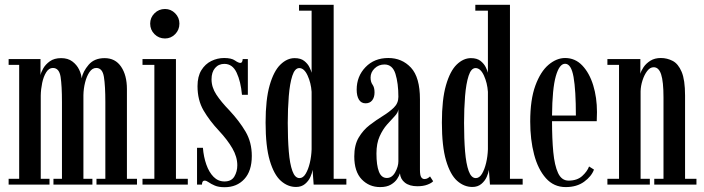

<svg xmlns="http://www.w3.org/2000/svg" viewBox="-20 -770 2938 801"><path d="M16 0V-24H60V-499.5H16V-523.5H149V-456.5Q151 -468 160.5 -484.8Q170 -501.5 188.2 -514.5Q206.5 -527.5 235 -527.5Q263.5 -527.5 282 -513.5Q300.5 -499.5 310 -479.8Q319.5 -460 320.5 -443Q326 -472 349.8 -499.8Q373.5 -527.5 416.5 -527.5Q461 -527.5 485.2 -491.8Q509.5 -456 509.5 -398.5V-24H551.5V0H382.5V-24H419.5V-344Q419.5 -412 413.5 -449.2Q407.5 -486.5 381.5 -486.5Q365 -486.5 353.2 -469.2Q341.5 -452 335 -426Q328.5 -400 328 -373V-24H365.5V0H203V-24H238.5V-344Q238.5 -412 232.8 -449.2Q227 -486.5 200.5 -486.5Q184 -486.5 172.8 -468.5Q161.5 -450.5 156 -424.2Q150.5 -398 150 -371.5V-24H186.5V0Z M668.5 -609.5Q642.5 -609.5 624.5 -627.5Q606.5 -645.5 606.5 -671.5Q606.5 -696.5 624.5 -714.5Q642.5 -732.5 668.5 -732.5Q693 -732.5 710.8 -714.5Q728.5 -696.5 728.5 -671.5Q728.5 -645.5 710.8 -627.5Q693 -609.5 668.5 -609.5ZM574.5 0V-24H624V-499.5H574.5V-523.5H714V-24H763.5V0Z M917 11Q892 11 876.2 4.2Q860.5 -2.5 850.8 -9.5Q841 -16.5 833.5 -16.5Q823 -16.5 822.5 0H802V-153.5H826.5Q829.5 -115.5 840.8 -83.5Q852 -51.5 871 -32.2Q890 -13 916.5 -13Q945.5 -13 957.8 -33.8Q970 -54.5 970 -80.5Q970 -115.5 949.5 -151Q929 -186.5 893.5 -224.5Q854.5 -266 829.2 -309.2Q804 -352.5 804 -410.5Q804 -451 820 -477Q836 -503 861.5 -515.5Q887 -528 915 -528Q945.5 -528 960 -517.8Q974.5 -507.5 983 -507.5Q991.5 -507.5 992.5 -523.5H1014V-374.5H989.5Q984.5 -430 967.2 -466.8Q950 -503.5 916 -503.5Q892 -503.5 877.2 -486.2Q862.5 -469 862.5 -439Q862.5 -406 882.5 -375.5Q902.5 -345 937 -309.5Q978.5 -265 1004.5 -220.8Q1030.5 -176.5 1030.5 -119.5Q1030.5 -56.5 999.2 -22.8Q968 11 917 11Z M1215 10Q1180.5 10 1151.8 -15.5Q1123 -41 1105.5 -100Q1088 -159 1088 -259Q1088 -355 1105 -414.2Q1122 -473.5 1149.8 -500.5Q1177.5 -527.5 1209 -527.5Q1234.5 -527.5 1249.2 -515.8Q1264 -504 1271 -489.5Q1278 -475 1280 -466.5V-725.5H1227.5V-750H1372V-24H1425V0H1288.5L1284 -61.5Q1282.5 -49 1275 -32Q1267.5 -15 1252.5 -2.5Q1237.5 10 1215 10ZM1229.5 -27Q1244.5 -27 1255.2 -45Q1266 -63 1272.5 -90.2Q1279 -117.5 1280 -147V-387Q1277.5 -424 1263.2 -455Q1249 -486 1228.5 -486Q1210 -486 1199.5 -453.8Q1189 -421.5 1184.8 -369Q1180.5 -316.5 1180.5 -257Q1180.5 -190.5 1184.8 -138.5Q1189 -86.5 1199.8 -56.8Q1210.5 -27 1229.5 -27Z M1566 10.5Q1520 10.5 1489 -21.8Q1458 -54 1458 -117.5Q1458 -165 1476.5 -196.2Q1495 -227.5 1522.5 -248.5Q1550 -269.5 1577.2 -286.2Q1604.5 -303 1623.2 -321.2Q1642 -339.5 1642 -366Q1642 -422.5 1629.8 -461.8Q1617.5 -501 1584 -501Q1560 -501 1543 -484.8Q1526 -468.5 1526 -446.5Q1526 -428 1534.2 -416.8Q1542.5 -405.5 1542.5 -384.5Q1542.5 -364 1532.8 -351.5Q1523 -339 1505 -339Q1487 -339 1477.5 -354.2Q1468 -369.5 1468 -396Q1468 -451.5 1504.8 -489.8Q1541.5 -528 1600 -528Q1657 -528 1694.5 -487.8Q1732 -447.5 1732 -355.5V-61.5Q1732 -39.5 1737 -31.2Q1742 -23 1751 -23Q1758.5 -23 1764.8 -26.8Q1771 -30.5 1774 -34L1787 -14Q1781 -6.5 1763.5 0.2Q1746 7 1721.5 7Q1688.5 7 1669.5 -7.8Q1650.5 -22.5 1648.5 -47Q1646 -37.5 1637 -23.8Q1628 -10 1610.8 0.2Q1593.5 10.5 1566 10.5ZM1594 -27.5Q1615.5 -27.5 1628.8 -51.5Q1642 -75.5 1642 -97V-314Q1640.5 -300 1626.5 -285.2Q1612.5 -270.5 1594.8 -250.5Q1577 -230.5 1563.8 -201.2Q1550.5 -172 1550.5 -129.5Q1550.5 -80.5 1560.8 -54Q1571 -27.5 1594 -27.5Z M1950.5 10Q1916 10 1887.2 -15.5Q1858.5 -41 1841 -100Q1823.5 -159 1823.5 -259Q1823.5 -355 1840.5 -414.2Q1857.5 -473.5 1885.2 -500.5Q1913 -527.5 1944.5 -527.5Q1970 -527.5 1984.8 -515.8Q1999.5 -504 2006.5 -489.5Q2013.5 -475 2015.5 -466.5V-725.5H1963V-750H2107.5V-24H2160.5V0H2024L2019.5 -61.5Q2018 -49 2010.5 -32Q2003 -15 1988 -2.5Q1973 10 1950.5 10ZM1965 -27Q1980 -27 1990.8 -45Q2001.5 -63 2008 -90.2Q2014.5 -117.5 2015.5 -147V-387Q2013 -424 1998.8 -455Q1984.5 -486 1964 -486Q1945.5 -486 1935 -453.8Q1924.5 -421.5 1920.2 -369Q1916 -316.5 1916 -257Q1916 -190.5 1920.2 -138.5Q1924.5 -86.5 1935.2 -56.8Q1946 -27 1965 -27Z M2340 10.5Q2290.5 10.5 2257.5 -26.5Q2224.5 -63.5 2208.2 -125.5Q2192 -187.5 2192 -263Q2192 -354.5 2213.5 -413Q2235 -471.5 2268.5 -499.8Q2302 -528 2337.5 -528Q2379.5 -528 2409.2 -496.8Q2439 -465.5 2454.8 -414.2Q2470.5 -363 2470.5 -302.5Q2470.5 -281.5 2469.5 -264.5H2283Q2283 -191.5 2288.2 -135.8Q2293.5 -80 2308.2 -48.2Q2323 -16.5 2352 -16.5Q2388 -16.5 2409 -35.8Q2430 -55 2437.5 -75.5L2458 -62.5Q2447.5 -34 2416.8 -11.8Q2386 10.5 2340 10.5ZM2337.5 -504Q2313.5 -504 2298.8 -452.2Q2284 -400.5 2283 -288H2382.5Q2382.5 -393.5 2372.8 -448.8Q2363 -504 2337.5 -504Z M2514 0V-24H2562.5V-499.5H2514V-523.5H2651.5V-462Q2654.5 -474.5 2665 -490Q2675.5 -505.5 2693.5 -516.8Q2711.5 -528 2737 -528Q2763 -528 2786.2 -516Q2809.5 -504 2823.8 -470.2Q2838 -436.5 2838 -371.5V-24H2885.5V0H2709.5V-24H2748V-364Q2748 -429.5 2738.2 -459.5Q2728.5 -489.5 2707 -489.5Q2692 -489.5 2680 -473.8Q2668 -458 2660.5 -434.8Q2653 -411.5 2652.5 -389V-24H2691V0Z"/></svg>

Font: Imbue 50pt Medium
Style: Regular
Weight: 500
Designer: Tyler Finck
Foundry: Etcetera Type Company
Version: Version 1.102; ttfautohint (v1.8.3)